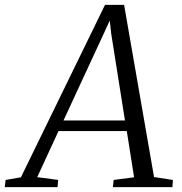

<svg xmlns="http://www.w3.org/2000/svg" viewBox="-80 -769 746 789"><path d="M-60.5 0 -57 -29.5 6 -40.5 351.5 -749H430L553 -41.5L630.5 -29.5L628.5 0H384L387 -29.5L471 -40.5L441 -230.5H160.5L73 -41L159 -29.5L156.5 0ZM181 -274H433.5L377 -630.5L371 -684.5L348 -634.5Z"/></svg>

Font: Merriweather 60pt Light
Style: Italic
Weight: 300
Italic angle: -7.8°
Version: Version 2.101